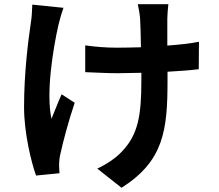

<svg xmlns="http://www.w3.org/2000/svg" viewBox="-20 -815 1040 910"><path d="M281 -778 133 -793C132 -768 131 -734 126 -706C114 -625 94 -471 94 -307C94 -183 129 -43 151 17L262 6C261 -8 260 -25 260 -35C260 -47 262 -69 266 -84C278 -141 305 -242 334 -328L272 -368C255 -331 237 -282 224 -252C197 -376 232 -586 257 -697C262 -718 272 -754 281 -778ZM384 -600V-473C433 -471 495 -468 538 -468L650 -470V-434C650 -265 634 -176 557 -96C529 -65 479 -33 441 -16L556 75C756 -52 774 -197 774 -433V-475C830 -478 882 -482 922 -487L923 -617C882 -609 829 -603 773 -599V-727C774 -749 775 -773 778 -795H633C637 -779 642 -751 644 -726C646 -699 647 -647 648 -591C610 -590 571 -589 535 -589C482 -589 433 -593 384 -600Z"/></svg>

Font: Noto Sans CJK TC
Style: Bold
Weight: 700
Designer: Ryoko NISHIZUKA 西塚涼子 (kana, bopomofo & ideographs); Paul D. Hunt (Latin, Greek & Cyrillic); Sandoll Communications 산돌커뮤니
Foundry: Adobe
Version: Version 2.004;hotconv 1.0.118;makeotfexe 2.5.65603